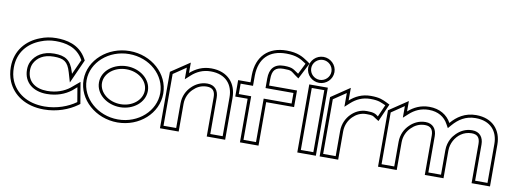

<svg xmlns="http://www.w3.org/2000/svg" viewBox="-55 -943 3347 1253"><g transform="rotate(10 1618.0 -316.5)"><path d="M7 -225C7 -192 13 -160 25 -131C60 -48 144 11 267 11C354 11 431 -19 484 -57L496 -66L472 -208L415 -160C379 -132 329 -112 267 -112C189.6 -112 134 -151.1 134 -226C134 -242 137 -258 144 -272C164 -311 204 -340 272 -340C338 -340 365 -325 385 -257L404 -192L475 -350L469 -361C420 -449 332 -462 267 -462C229 -462 194 -455 162 -442C74 -409 7 -335 7 -225ZM27 -225C27 -326 87 -392 169 -423C199 -435 231 -442 267 -442C330 -442 407 -429 451 -351L453 -349L408 -250L404 -263C382 -338 343 -360 272 -360C198 -360 150 -327 126 -281C117 -263 114 -245 114 -226C114 -139.9 179.5 -92 267 -92C334 -92 388 -113 428 -144L458 -170L474 -75L472 -73C423 -38 349 -9 267 -9C151 -9 75 -64 43 -139C32 -165 27 -194 27 -225Z M489 -226C489 -95 610 11 754 11C899 11 1017 -95 1017 -226C1017 -357 899 -462 754 -462C610 -462 489 -357 489 -226ZM509 -226C509 -344 619 -442 754 -442C890 -442 997 -344 997 -226C997 -108 890 -9 754 -9C619 -9 509 -108 509 -226ZM591 -226C591 -147 668 -90 754 -90C840 -90 915 -148 915 -226C915 -304 839 -361 754 -361C668 -361 591 -305 591 -226ZM611 -226C611 -290 675 -341 754 -341C832 -341 895 -290 895 -226C895 -162 832 -110 754 -110C675 -110 611 -162 611 -226Z M1035 0H1159V-183C1159 -226 1177 -260 1201 -283C1222 -304 1251 -321 1290 -321C1328 -321 1345 -301 1345 -260V0H1467V-278C1467 -372 1408 -443 1298 -443C1240 -443 1195 -420 1159 -388V-457L1035 -374ZM1055 -20V-363L1139 -420V-343L1172 -373C1205 -403 1246 -423 1298 -423C1397 -423 1447 -362 1447 -278V-20H1365V-260C1365 -308 1339 -341 1290 -341C1245 -341 1210 -320 1187 -297C1160 -271 1139 -232 1139 -183V-20Z M1483 -289H1565V0H1688V-288H1873V-398H1688V-441C1688 -499 1708 -522 1762 -522C1818 -522 1813 -516 1844 -494L1868 -477L1923 -585L1905 -598C1871 -621 1836 -643 1762 -643C1640 -643 1567 -569 1565 -447V-398H1483ZM1503 -309V-378H1585V-447C1587 -559 1650 -623 1762 -623C1832 -623 1861 -604 1894 -582L1897 -579L1861 -507C1828.2 -526.7 1824.3 -542 1762 -542C1698 -542 1668 -506 1668 -441V-378H1853V-308H1668V-20H1585V-309Z M1919 -558C1919 -510 1959 -472 2006 -472C2053 -472 2093 -510 2093 -558C2093 -606 2053 -644 2006 -644C1959 -644 1919 -606 1919 -558ZM1939 -558C1939 -595 1970 -624 2006 -624C2042 -624 2073 -595 2073 -558C2073 -521 2042 -492 2006 -492C1970 -492 1939 -521 1939 -558ZM1945 0H2068V-451H1945ZM1965 -20V-431H2048V-20Z M2093 0H2216V-187C2216 -230 2234 -264 2257 -287C2278 -308 2307 -325 2346 -325C2389 -325 2389 -321 2406 -310L2431 -294L2483 -412L2461 -423C2435 -435 2414 -447 2354 -447C2296 -447 2251 -424 2216 -392V-476L2093 -393ZM2113 -20V-382L2196 -438V-347L2229 -377C2261 -406 2302 -427 2354 -427C2414.9 -427 2426.7 -415.1 2457 -403L2422 -323C2404.7 -336.9 2392.2 -345 2346 -345C2301 -345 2267 -325 2243 -301C2217 -275 2196 -236 2196 -187V-20Z M2480 0H2604V-183C2604 -226 2622 -260 2646 -283C2667 -304 2696 -321 2735 -321C2773 -321 2790 -301 2790 -260V0H2914V-183C2914 -209 2921 -231 2931 -250C2951.1 -287.3 2989.6 -321 3045 -321C3083 -321 3100 -301 3100 -260V0H3222V-278C3222 -372 3163 -443 3053 -443C2979 -443 2927 -407 2889 -362C2862 -412 2811 -443 2743 -443C2685 -443 2640 -420 2604 -388V-457L2480 -374ZM2500 -20V-363L2584 -420V-343L2617 -373C2650 -403 2691 -423 2743 -423C2805 -423 2848 -395 2871 -352L2885 -327L2904 -349C2940 -391 2986 -423 3053 -423C3152 -423 3202 -362 3202 -278V-20H3120V-260C3120 -308 3094 -341 3045 -341C3000 -341 2966 -321 2942 -297C2931 -286 2921 -274 2913 -259C2902 -238 2894 -213 2894 -183V-20H2810V-260C2810 -308 2784 -341 2735 -341C2690 -341 2655 -320 2632 -297C2605 -271 2584 -232 2584 -183V-20Z"/></g></svg>

Font: Charger Pro
Style: Ol
Weight: 900
Designer: Jasper
Foundry: Cannot Into Space Fonts
Version: Version 1.09